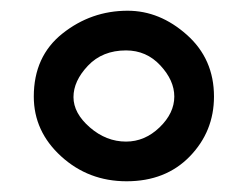

<svg xmlns="http://www.w3.org/2000/svg" viewBox="-20 -721 462 358"><path d="M43 -541Q43 -616 96.5 -658.5Q150 -701 218 -701Q278 -701 328.5 -656Q379 -611 379 -541Q379 -476 334 -429.5Q289 -383 216 -383Q145 -383 94 -429.5Q43 -476 43 -541ZM215 -457Q250 -457 277.5 -483.5Q305 -510 305 -541Q305 -571 279 -599Q253 -627 215 -627Q171 -627 144 -598.5Q117 -570 117 -540Q117 -510 147.5 -483.5Q178 -457 215 -457Z"/></svg>

Font: Happy Monkey
Style: Regular
Weight: 400
Version: Version 1.001